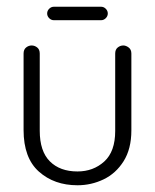

<svg xmlns="http://www.w3.org/2000/svg" viewBox="-20 -540 460 570"><path d="M322 -381Q322 -393 329.5 -399Q337 -405 346 -405Q354 -405 362 -399Q370 -393 370 -381V-153Q370 -98 347 -61.5Q324 -25 287.5 -7.5Q251 10 210 10Q141 10 95.5 -30.5Q50 -71 50 -154V-381Q50 -393 57.5 -399Q65 -405 74 -405Q83 -405 90.5 -399Q98 -393 98 -381V-152Q98 -91 128 -61Q158 -31 210 -31Q257 -31 289.5 -60.5Q322 -90 322 -151ZM140 -480Q132 -480 126 -486Q120 -492 120 -500Q120 -508 126 -514Q132 -520 140 -520H280Q288 -520 294 -514Q300 -508 300 -500Q300 -492 294 -486Q288 -480 280 -480Z"/></svg>

Font: Dongle Light
Style: Regular
Weight: 300
Designer: Yanghee Ryu
Foundry: Yanghee Ryu
Version: Version 2.000